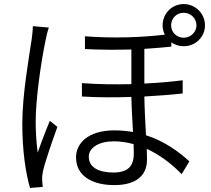

<svg xmlns="http://www.w3.org/2000/svg" viewBox="-20 -877 1040 947"><path d="M221 -741 142 -748C142 -729 139 -704 136 -682C124 -599 90 -413 90 -267C90 -131 107 -23 128 50L191 45C190 34 188 21 188 11C187 -1 189 -19 192 -33C203 -81 239 -185 263 -251L226 -281C208 -239 182 -171 166 -124C159 -178 156 -224 156 -278C156 -392 184 -581 205 -679C208 -697 215 -725 221 -741ZM824 -752C824 -787 851 -814 886 -814C920 -814 949 -787 949 -752C949 -718 920 -691 886 -691C851 -691 824 -718 824 -752ZM639 -166 640 -122C640 -67 621 -26 539 -26C466 -26 418 -52 418 -104C418 -149 468 -180 542 -180C574 -180 607 -175 639 -166ZM782 -752C782 -735 786 -720 793 -706C683 -693 542 -687 399 -698V-635C477 -631 556 -631 628 -633V-462C549 -460 466 -461 384 -467V-401C465 -396 549 -396 628 -399C629 -343 633 -280 636 -226C607 -231 576 -234 544 -234C412 -234 355 -168 355 -101C355 -9 435 36 544 36C648 36 705 -9 705 -89L704 -143C766 -114 825 -71 876 -18L914 -81C863 -128 793 -180 700 -210C697 -269 693 -337 692 -401C763 -405 828 -410 881 -416V-481C825 -474 761 -468 692 -465V-636C741 -639 786 -643 825 -647V-668C842 -656 863 -649 886 -649C944 -649 991 -694 991 -752C991 -810 944 -857 886 -857C828 -857 782 -810 782 -752Z"/></svg>

Font: Noto Sans KR DemiLight
Style: Regular
Weight: 350
Designer: Ryoko NISHIZUKA 西塚涼子 (kana, bopomofo & ideographs); Paul D. Hunt (Latin, Greek & Cyrillic); Sandoll Communications 산돌커뮤니
Foundry: Adobe
Version: Version 2.004;hotconv 1.0.118;makeotfexe 2.5.65603